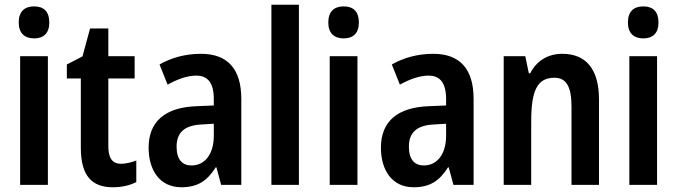

<svg xmlns="http://www.w3.org/2000/svg" viewBox="-20 -780 2857 810"><path d="M124 -753C83 -753 59 -731 59 -685C59 -640 84 -618 124 -618C164 -618 188 -640 188 -685C188 -731 165 -753 124 -753ZM182 -543H65V0H182Z M491 -89C454 -89 437 -113 437 -163V-449H548V-543H437V-660H360L328 -542L262 -508V-449H321V-156C321 -38 368 10 456 10C495 10 528 2 555 -12V-103C534 -95 511 -89 491 -89Z M828 -553C761 -553 702 -536 653 -508L687 -423C731 -447 771 -461 808 -461C857 -461 882 -430 882 -361V-335L809 -332C677 -327 607 -268 607 -157C607 -62 654 10 745 10C814 10 854 -17 890 -74H893L913 0H998V-363C998 -488 941 -553 828 -553ZM833 -255 882 -258V-208C882 -128 843 -82 788 -82C749 -82 725 -107 725 -161C725 -220 757 -252 833 -255Z M1241 0V-760H1125V0Z M1430 -753C1389 -753 1365 -731 1365 -685C1365 -640 1390 -618 1430 -618C1470 -618 1494 -640 1494 -685C1494 -731 1471 -753 1430 -753ZM1488 -543H1371V0H1488Z M1808 -553C1741 -553 1682 -536 1633 -508L1667 -423C1711 -447 1751 -461 1788 -461C1837 -461 1862 -430 1862 -361V-335L1789 -332C1657 -327 1587 -268 1587 -157C1587 -62 1634 10 1725 10C1794 10 1834 -17 1870 -74H1873L1893 0H1978V-363C1978 -488 1921 -553 1808 -553ZM1813 -255 1862 -258V-208C1862 -128 1823 -82 1768 -82C1729 -82 1705 -107 1705 -161C1705 -220 1737 -252 1813 -255Z M2352 -553C2292 -553 2244 -524 2217 -471H2211L2196 -543H2105V0H2221V-268C2221 -397 2246 -452 2319 -452C2371 -452 2391 -411 2391 -331V0H2507V-360C2507 -490 2451 -553 2352 -553Z M2694 -753C2653 -753 2629 -731 2629 -685C2629 -640 2654 -618 2694 -618C2734 -618 2758 -640 2758 -685C2758 -731 2735 -753 2694 -753ZM2752 -543H2635V0H2752Z"/></svg>

Font: Noto Sans Lao Condensed SemiBold
Style: Regular
Weight: 600
Width: 3
Designer: Monotype Design Team
Foundry: Monotype Imaging Inc.
Version: Version 2.003